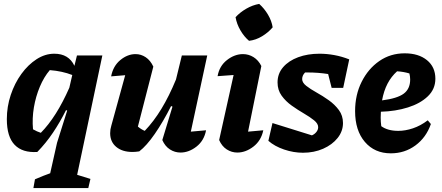

<svg xmlns="http://www.w3.org/2000/svg" viewBox="-20 -773 2262 983"><path d="M171 5Q95 10 55 -31.5Q15 -73 15 -163Q15 -227 35 -287Q55 -347 89.5 -394.5Q124 -442 167.5 -470Q211 -498 258 -498Q332 -498 361 -436L374 -489H504L375 122L443 143L432 190H151L159 145Q182 135 201 127.5Q220 120 237 114L272 -42L324 -207L318 -209Q287 -147 251 -93.5Q215 -40 171 5ZM149 -111Q170 -99 189 -93Q269 -174 335 -324L350 -389Q299 -409 235 -414Q205 -379 184 -329Q163 -279 153.5 -223Q144 -167 149 -111Z M811 -56 863 -227 856 -230Q815 -149 772.5 -87.5Q730 -26 693 2Q674 5 658 5Q606 5 575 -21Q544 -47 544 -91Q544 -111 550 -130L621 -388Q585 -385 549 -382Q559 -435 596 -465.5Q633 -496 674 -496Q702 -496 726 -480Q750 -464 765 -432L686 -125Q702 -111 721 -103Q767 -151 806.5 -216Q846 -281 881 -366L911 -489H1041L957 -99Q977 -101 996 -102.5Q1015 -104 1035 -106Q1025 -53 986 -22.5Q947 8 904 8Q875 8 850 -8Q825 -24 811 -56Z M1328 -106Q1317 -53 1277.5 -22.5Q1238 8 1195 8Q1166 8 1141 -8Q1116 -24 1102 -56L1176 -389Q1154 -387 1134.5 -386Q1115 -385 1094 -383Q1103 -435 1142 -465.5Q1181 -496 1224 -496Q1253 -496 1278 -480.5Q1303 -465 1318 -435L1250 -99Q1290 -102 1328 -106ZM1307 -753Q1333 -730 1352 -698Q1371 -666 1376 -633Q1354 -607 1322 -587.5Q1290 -568 1255 -564Q1230 -585 1211 -617.5Q1192 -650 1186 -685Q1209 -710 1241 -728.5Q1273 -747 1307 -753Z M1354 -52 1375 -143 1577 -80Q1591 -86 1600 -97.5Q1609 -109 1609 -122Q1609 -140 1588 -157Q1567 -174 1536 -192Q1505 -210 1474 -232Q1443 -254 1422 -283Q1401 -312 1401 -351Q1401 -396 1429.5 -429Q1458 -462 1506.5 -480Q1555 -498 1616 -498Q1653 -498 1691.5 -491Q1730 -484 1768 -469L1737 -323H1678L1660 -394Q1609 -402 1555 -402Q1549 -402 1542 -402Q1527 -387 1527 -368Q1527 -350 1548 -333.5Q1569 -317 1600.5 -299.5Q1632 -282 1663 -260Q1694 -238 1715 -209.5Q1736 -181 1736 -143Q1736 -101 1708.5 -66.5Q1681 -32 1634.5 -11.5Q1588 9 1531 9Q1483 9 1434.5 -7.5Q1386 -24 1354 -52Z M1981 12Q1898 12 1848 -46.5Q1798 -105 1798 -204Q1798 -287 1831.5 -354Q1865 -421 1922 -460.5Q1979 -500 2052 -500Q2123 -500 2166 -465Q2209 -430 2209 -370Q2209 -317 2170.5 -280Q2132 -243 2068.5 -223Q2005 -203 1930 -201Q1929 -187 1929 -171Q1929 -149 1932 -127Q1965 -103 2019 -103Q2055 -103 2094 -116Q2133 -129 2170 -157L2186 -138Q2162 -69 2107 -28.5Q2052 12 1981 12ZM2080 -366Q2080 -381 2076 -397Q2046 -406 2013 -408Q1983 -381 1964 -344.5Q1945 -308 1936 -259Q2014 -269 2047 -293.5Q2080 -318 2080 -366Z"/></svg>

Font: Piazzolla
Style: Bold Italic
Weight: 700
Italic angle: -11.3°
Designer: Juan Pablo del Peral
Foundry: Huerta Tipografica
Version: Version 1.330